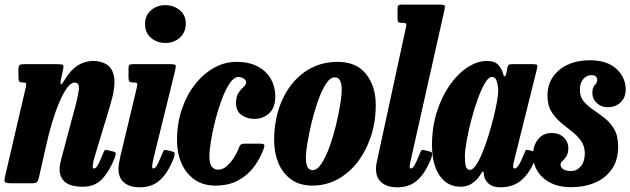

<svg xmlns="http://www.w3.org/2000/svg" viewBox="-30 -800 2751 838"><path d="M77 -520H220Q241.5 -520 245 -516Q248.5 -512 245 -494L237 -459Q232 -432 236.2 -432Q240.5 -432 252.5 -452Q278 -494.5 309 -514.2Q340 -534 376.5 -534Q412.5 -534 437.8 -517.2Q463 -500.5 468.5 -458.8Q474 -417 451 -341L381.5 -110.5Q379 -103.5 376.8 -90.8Q374.5 -78 374.5 -75Q374.5 -64.5 380.5 -64.5Q389 -64.5 398.2 -81.5Q407.5 -98.5 419.5 -129Q424 -141 427 -144Q430 -147 439.5 -144.5L466.5 -138Q475.5 -135.5 475.2 -129.8Q475 -124 470 -109Q448 -53.5 416.2 -19.2Q384.5 15 332 15Q279 15 254.5 -5Q230 -25 230 -61.5Q230 -72 232.5 -85Q235 -98 238 -108.5L294.5 -320Q310 -376 314 -407.8Q318 -439.5 295.5 -439.5Q279.5 -439.5 262.2 -415.8Q245 -392 228.2 -352.2Q211.5 -312.5 197 -263.8Q182.5 -215 171.5 -165.5L140.5 -28Q137 -12 132 -6Q127 0 108 0H22.5Q-3 0 -7.8 -4.8Q-12.5 -9.5 -8 -29.5L83 -421Q86 -434 82.8 -437Q79.5 -440 71 -440H68Q56 -440 53.2 -445.2Q50.5 -450.5 50.5 -465V-495Q50.5 -512 55.2 -516Q60 -520 77 -520Z M603 -695Q603 -733 629 -755.2Q655 -777.5 692 -777.5Q728.5 -777.5 755 -755.2Q781.5 -733 781 -695Q779.5 -657 754 -634.8Q728.5 -612.5 692 -612.5Q655 -612.5 629 -634.8Q603 -657 603 -695ZM734.5 -492.5 640.5 -111Q639 -105 636.5 -91.8Q634 -78.5 634 -75Q634 -64.5 639 -64.5Q648 -64.5 657.2 -82.2Q666.5 -100 679 -131.5Q683 -141.5 686.2 -144.2Q689.5 -147 698.5 -144.5L723 -138.5Q732.5 -136 732.2 -128.8Q732 -121.5 728.5 -110.5Q703 -45 668.2 -13.8Q633.5 17.5 579.5 17.5Q536.5 17.5 511.8 -3Q487 -23.5 487 -63.5Q487 -74 489.8 -89.5Q492.5 -105 495 -116L567 -417Q570.5 -431.5 568.5 -435.8Q566.5 -440 555 -440H553Q538.5 -440 534.8 -443.8Q531 -447.5 531 -462V-501.5Q531 -514 535.5 -517Q540 -520 552 -520H711.5Q733 -520 736 -515.8Q739 -511.5 734.5 -492.5Z M1171.5 -380.5Q1171.5 -329.5 1144.5 -305.2Q1117.5 -281 1080.5 -281Q1049 -281 1024.5 -297.8Q1000 -314.5 1000 -351.5Q1000.5 -380 1011.5 -395.8Q1022.5 -411.5 1033.5 -421Q1044.5 -430.5 1044.5 -440.5Q1044.5 -449 1034.5 -456.5Q1024.5 -464 1010.5 -464Q991.5 -464 973 -437Q954.5 -410 938.5 -367.2Q922.5 -324.5 910.2 -276.8Q898 -229 891 -186.2Q884 -143.5 884 -117.5Q883.5 -59.5 923 -59.5Q942 -59.5 959.8 -75Q977.5 -90.5 991.8 -113.2Q1006 -136 1014 -158Q1017 -166.5 1021.8 -169.8Q1026.5 -173 1040 -173H1103Q1118 -173 1122 -169.5Q1126 -166 1122 -154Q1108 -113 1081.2 -75.5Q1054.5 -38 1012.2 -14Q970 10 910 10Q855.5 10 818 -17Q780.5 -44 761.5 -88.8Q742.5 -133.5 742.5 -187.5Q742.5 -260 763.5 -322.5Q784.5 -385 821 -431.5Q857.5 -478 904 -504Q950.5 -530 1001.5 -530Q1058.5 -530 1096.2 -509.2Q1134 -488.5 1152.8 -454.5Q1171.5 -420.5 1171.5 -380.5Z M1166.5 -187.5Q1166.5 -284.5 1201 -362Q1235.5 -439.5 1298.2 -484.8Q1361 -530 1444 -530Q1526 -530 1568 -476.5Q1610 -423 1610 -342Q1610 -269 1589 -205.2Q1568 -141.5 1530.8 -93Q1493.5 -44.5 1443 -17.2Q1392.5 10 1333.5 10Q1277.5 10 1240.5 -17Q1203.5 -44 1185 -88.8Q1166.5 -133.5 1166.5 -187.5ZM1305 -112.5Q1305 -88.5 1311.2 -73Q1317.5 -57.5 1335 -57.5Q1354.5 -57.5 1373.2 -86Q1392 -114.5 1408 -158.8Q1424 -203 1436 -252Q1448 -301 1454.8 -343Q1461.5 -385 1461.5 -407.5Q1461.5 -431 1455 -446.8Q1448.5 -462.5 1430.5 -462.5Q1411 -462.5 1392.5 -433.8Q1374 -405 1358.2 -360.5Q1342.5 -316 1330.5 -267Q1318.5 -218 1311.8 -176.2Q1305 -134.5 1305 -112.5Z M1909 -752.5 1765 -111Q1763.5 -105 1760.8 -91.8Q1758 -78.5 1758 -75Q1758 -64.5 1763 -64.5Q1772 -64.5 1781.2 -82.2Q1790.5 -100 1803 -131.5Q1807 -141.5 1810.2 -144.2Q1813.5 -147 1822.5 -144.5L1847 -138.5Q1856.5 -136 1856.2 -128.8Q1856 -121.5 1852.5 -110.5Q1827 -45 1792.2 -13.8Q1757.5 17.5 1703.5 17.5Q1661 17.5 1636 -3Q1611 -23.5 1611 -63.5Q1611 -74 1613.8 -89.5Q1616.5 -105 1619.5 -116L1741 -677Q1744.5 -691.5 1742.5 -695.8Q1740.5 -700 1729 -700H1727Q1712.5 -700 1708.8 -703.8Q1705 -707.5 1705 -722V-761.5Q1705 -774 1709.5 -777Q1714 -780 1726 -780H1885.5Q1907.5 -780 1910.5 -775.8Q1913.5 -771.5 1909 -752.5Z M2309.5 -115Q2288 -53 2250.5 -17.8Q2213 17.5 2154.5 17.5Q2121.5 17.5 2104 2.5Q2086.5 -12.5 2083 -31.5Q2081.5 -36 2081.5 -38.8Q2081.5 -41.5 2081.5 -45Q2080 -52.5 2077.2 -51.2Q2074.5 -50 2068.5 -40.5Q2056 -18.5 2033.8 -1.8Q2011.5 15 1980.5 15Q1922.5 15 1889 -33.2Q1855.5 -81.5 1855.5 -167.5Q1855.5 -245.5 1876.8 -312Q1898 -378.5 1933 -428.5Q1968 -478.5 2010.5 -506.2Q2053 -534 2096 -534Q2130 -534 2145.8 -515.5Q2161.5 -497 2165.5 -479.5Q2168 -467.5 2172.2 -466.5Q2176.5 -465.5 2180.5 -483L2185 -505.5Q2186.5 -513.5 2190 -516.8Q2193.5 -520 2204 -520H2295.5Q2312 -520 2314.2 -516Q2316.5 -512 2313.5 -499L2213.5 -97.5Q2212 -93 2210.8 -85.8Q2209.5 -78.5 2209.5 -75Q2209.5 -64.5 2216 -64.5Q2224.5 -64.5 2234.5 -80.2Q2244.5 -96 2259.5 -133.5Q2263 -142.5 2265.2 -144.8Q2267.5 -147 2280.5 -144L2303 -138.5Q2310.5 -136.5 2312 -132Q2313.5 -127.5 2309.5 -115ZM2144.5 -402.5Q2144.5 -425 2138.5 -444.5Q2132.5 -464 2117 -464Q2102 -464 2086 -436.5Q2070 -409 2054.5 -365.8Q2039 -322.5 2026.5 -274.5Q2014 -226.5 2006.5 -184.2Q1999 -142 1999 -117.5Q1999 -92 2003 -75.2Q2007 -58.5 2021 -58.5Q2033.5 -58.5 2047.5 -79.2Q2061.5 -100 2075.5 -133.8Q2089.5 -167.5 2101.8 -207.5Q2114 -247.5 2123.8 -286.2Q2133.5 -325 2139 -356Q2144.5 -387 2144.5 -402.5Z M2522.5 -129Q2522.5 -162 2506.2 -185Q2490 -208 2465.5 -226.8Q2441 -245.5 2416.8 -266Q2392.5 -286.5 2376 -314Q2359.5 -341.5 2359.5 -382.5Q2359.5 -429.5 2383.2 -464.2Q2407 -499 2448.8 -518Q2490.5 -537 2544 -537Q2619.5 -537 2660.2 -499.5Q2701 -462 2701 -408.5Q2701 -375 2679 -353.5Q2657 -332 2621.5 -332Q2594 -332 2574.5 -350.5Q2555 -369 2555.5 -395Q2555.5 -418.5 2566 -428.5Q2576.5 -438.5 2576.5 -450.5Q2576.5 -472 2552 -472Q2530 -472 2515.5 -455Q2501 -438 2501 -408.5Q2500.5 -378 2517.5 -357.8Q2534.5 -337.5 2559.2 -320.8Q2584 -304 2609 -284.5Q2634 -265 2651 -235.8Q2668 -206.5 2668 -160.5Q2668 -101 2640.2 -61.5Q2612.5 -22 2566.2 -2.5Q2520 17 2464.5 17Q2386 17 2341.2 -23.2Q2296.5 -63.5 2296.5 -123.5Q2296.5 -165 2318.5 -192.2Q2340.5 -219.5 2378 -219.5Q2410 -219.5 2430.2 -200.5Q2450.5 -181.5 2450.5 -152Q2450 -129.5 2441.5 -117Q2433 -104.5 2424.8 -97.2Q2416.5 -90 2416.5 -82.5Q2416.5 -70.5 2427.5 -62Q2438.5 -53.5 2462.5 -53.5Q2487.5 -53.5 2504.8 -74Q2522 -94.5 2522.5 -129Z"/></svg>

Font: Besley* Condensed
Style: Bold Italic
Weight: 700
Width: 3
Italic angle: -13°
Designer: Owen Earl
Foundry: indestructible type*
Version: Version 3.000; ttfautohint (v1.8.3)